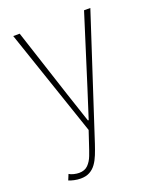

<svg xmlns="http://www.w3.org/2000/svg" viewBox="-137 -603 733 898"><g transform="rotate(-20 229.0 -154.0)"><path d="M108.4 212.9Q92.3 212.9 75.9 209.2Q59.6 205.6 49.8 201.2L61.5 172.9Q70.3 178.7 84.5 182.1Q98.6 185.5 110.4 185.5Q138.7 185.5 155 168.9Q171.4 152.3 180.9 127.4Q190.4 102.5 198.2 78.1L225.6 -3.9V27.3L39.1 -521.5H71.3L183.6 -177.7L232.4 -31.2H236.3L283.2 -177.7L391.6 -521.5H422.9L225.6 83Q216.8 109.4 207.5 132.8Q198.2 156.2 185.3 174.3Q172.4 192.4 153.8 202.6Q135.3 212.9 108.4 212.9Z"/></g></svg>

Font: Reddit Sans Condensed ExtraLight
Style: Regular
Weight: 250
Version: Version 1.014